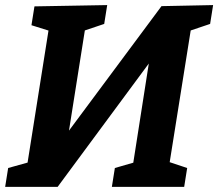

<svg xmlns="http://www.w3.org/2000/svg" viewBox="-25 -724 846 744"><path d="M-5 0 6.6 -73 98.6 -98.6 78.3 -71.5 165.7 -623.3 180.2 -600.2 96.9 -626.3 108.5 -699.3 390.4 -704.3 378.8 -631.3 288.5 -600.9 306.4 -622.6 227.6 -124.9 204.9 -167.5 600.8 -700.2 800.8 -704.3 789.2 -631.3 698.9 -600.9 717.8 -630.1 629.8 -78.3 621.4 -99.3 700.3 -73 688.7 0H408.5L420.1 -73L509 -98.6L489.1 -78.3L563.8 -555.8L612.4 -560.1L198.4 0Z"/></svg>

Font: Bitter Thin
Style: Italic
Weight: 100
Italic angle: -9°
Designer: Sol Matas, and Bitter project Authors
Foundry: Sol Matas
Version: Version 2.002